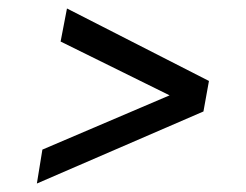

<svg xmlns="http://www.w3.org/2000/svg" viewBox="-20 -574 581 453"><path d="M138 -554 123 -476 439 -320 448 -378 80 -221 67 -141 460 -311 473 -383Z"/></svg>

Font: Roboto Serif 72pt SemiCondensed SemiBold
Style: Italic
Weight: 600
Width: 4
Italic angle: -10°
Designer: Greg Gazdowicz
Foundry: Commercial Type
Version: Version 1.008